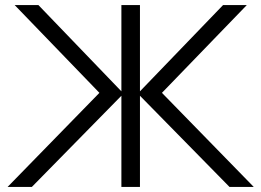

<svg xmlns="http://www.w3.org/2000/svg" viewBox="-20 -740 1034 760"><path d="M460.5 -361 106 0H10L373.5 -372.5L38 -720H132L460.5 -378.5V-720H534V-378.5L863 -720H957L621 -372.5L984.5 0H888.5L534 -361V0H460.5Z"/></svg>

Font: Vela Sans
Style: Regular
Weight: 400
Designer: Principal design: Mikhail Sharanda - project Manrope.
Design modification: Ravid Balaliev
Foundry: Mikhail Sharanda
Version: Version 1.001;August 23, 2023;FontCreator 14.0.0.2901 64-bit